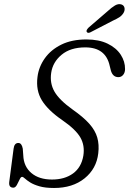

<svg xmlns="http://www.w3.org/2000/svg" viewBox="-20 -902 627 932"><path d="M242.5 10.5Q199 10.5 171 2.2Q143 -6 126.5 -16.5Q110 -27 101.2 -35.2Q92.5 -43.5 87 -43.5Q81 -43.5 75 -30.2Q69 -17 61.8 -4Q54.5 9 45 9Q21 9 25 -20L46 -180.5Q49.5 -208 69 -208Q85.5 -208 90.5 -180.5L93 -147.5Q95 -94 132.2 -62.2Q169.5 -30.5 232.5 -30.5Q294 -30.5 334.5 -60Q375 -89.5 384.5 -146Q392.5 -195.5 370.2 -234.5Q348 -273.5 282 -319Q213 -366.5 183.2 -415Q153.5 -463.5 162 -528.5Q168 -577.5 197.5 -619Q227 -660.5 277.8 -685.5Q328.5 -710.5 399.5 -710.5Q460.5 -710.5 502.5 -690Q544.5 -669.5 566 -636.5Q587.5 -603.5 587 -566.5Q587 -550 578 -538.8Q569 -527.5 554.5 -527.5Q528 -527.5 518.5 -558.5L512.5 -582.5Q493 -672 394 -672Q322 -672 279 -636.2Q236 -600.5 228.5 -548.5Q221 -498 244.5 -457.2Q268 -416.5 331.5 -371Q385 -333.5 413.8 -301Q442.5 -268.5 452.2 -234.2Q462 -200 457 -158Q448.5 -83 390.5 -36.2Q332.5 10.5 242.5 10.5ZM501 -846.5Q522 -866 538.2 -875.5Q554.5 -885 569 -880.5Q581.5 -876.5 584.2 -864.5Q587 -852.5 580 -840Q572 -826.5 559.2 -818.2Q546.5 -810 527.5 -801.5L418.5 -745Q405.5 -739 401 -747.5Q398.5 -752 401.8 -757.5Q405 -763 410 -768Z"/></svg>

Font: Fraunces 72pt SuperSoft Light
Style: Italic
Weight: 300
Italic angle: -16°
Version: Version 1.000;[b76b70a41]